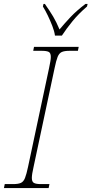

<svg xmlns="http://www.w3.org/2000/svg" viewBox="-33 -951 463 971"><path d="M-13 0 -9 -20H34Q59 -20 72.5 -26Q86 -32 93.5 -51Q101 -70 109 -108L215 -606Q219 -626 221.5 -639.5Q224 -653 224 -663Q224 -683 213.5 -688.5Q203 -694 178 -694H135L139 -714H365L361 -694H318Q293 -694 279.5 -688Q266 -682 258.5 -663.5Q251 -645 243 -606L137 -108Q128 -69 128 -51Q128 -32 138.5 -26Q149 -20 174 -20H217L213 0ZM245 -771Q242 -793 231.5 -820Q221 -847 208.5 -873Q196 -899 184 -918L187 -931H194Q220 -894 236 -867Q252 -840 268 -802Q293 -832 323 -864Q353 -896 399 -931H410L407 -918Q364 -881 333.5 -843.5Q303 -806 280 -771Z"/></svg>

Font: Noto Serif Thin
Style: Italic
Weight: 100
Italic angle: -12°
Designer: Monotype Design Team
Foundry: Monotype Imaging Inc.
Version: Version 2.014; ttfautohint (v1.8.4.7-5d5b)